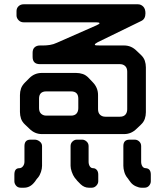

<svg xmlns="http://www.w3.org/2000/svg" viewBox="-20 -771 768 895"><path d="M590 80Q599 91 613.5 97.5Q628 104 639 104H653Q667 104 675 94.5Q683 85 683 74V43Q683 15 660 13Q649 13 643.5 4Q638 -5 638 -17V-90Q638 -103 629 -111.5Q620 -120 608 -120H584Q555 -120 555 -90V2Q555 15 559.5 30.5Q564 46 573 57Q575 59 577 62Q579 65 581 68Q583 71 585.5 74Q588 77 590 80ZM328 57Q339 72 356 88Q373 104 394 104H408Q420 104 429 94.5Q438 85 438 74V43Q438 29 431 21Q424 13 414 13Q404 13 398.5 4Q393 -5 393 -17V-90Q393 -103 383.5 -111.5Q374 -120 363 -120H338Q327 -120 318 -111.5Q309 -103 309 -90V2Q309 14 314.5 30Q320 46 328 57ZM157 57Q166 46 171 30.5Q176 15 176 2V-90Q176 -103 165 -111.5Q154 -120 142 -120H122Q94 -120 94 -90V-17Q94 -5 87 4Q80 13 70 13Q47 13 47 43V74Q47 85 55 94.5Q63 104 77 104H92Q120 104 140 79Q142 77 144 74Q146 71 148 68Q150 65 152.5 62Q155 59 157 57ZM444 -663Q444 -659 430 -653L246 -572Q229 -564 212.5 -561.5Q196 -559 181 -559H166Q151 -559 141.5 -550.5Q132 -542 132 -525V-506Q132 -472 166 -472H539Q554 -472 563.5 -463Q573 -454 573 -437V-262Q573 -246 564.5 -236.5Q556 -227 539 -227H471Q456 -227 446.5 -236Q437 -245 437 -262V-328Q437 -362 413 -387L394 -407Q381 -421 366 -426Q351 -431 335 -431H175Q141 -431 117 -407L97 -387Q83 -373 78 -358.5Q73 -344 73 -328V-249Q73 -233 78 -218Q83 -203 97 -190L117 -171Q142 -146 175 -146H559Q592 -146 617 -171L636 -189Q650 -202 655 -217Q660 -232 660 -248V-457Q660 -473 655 -488Q650 -503 636 -516L617 -534Q592 -559 559 -559H448Q425 -559 423 -561Q422 -562 422 -563Q422 -567 435 -574L638 -673Q658 -682 658 -709Q658 -730 647.5 -740.5Q637 -751 623 -751H90Q76 -751 66.5 -742Q57 -733 57 -719V-699Q57 -687 66.5 -677Q76 -667 90 -667H427Q443 -667 444 -663ZM196 -232Q181 -232 171.5 -241Q162 -250 162 -267V-311Q162 -345 196 -345H311Q345 -345 345 -311V-267Q345 -251 336.5 -241.5Q328 -232 311 -232Z"/></svg>

Font: WD-XL Lubrifont TC
Style: Regular
Weight: 400
Designer: [WD-XL Lubrifont] Copyright 2020-2022 (c) NightFurySL2001, Skr-ZERO; [ZCOOL QingKe HuangYou] Copyright 2018-2022 (c) The
Version: Version 2.001;hotconv 1.1.1;makeotfexe 2.6.0